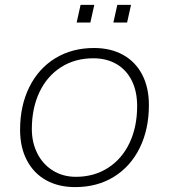

<svg xmlns="http://www.w3.org/2000/svg" viewBox="-20 -752 690 784"><path d="M62 -222Q62 -320 99.5 -396Q137 -472 205.5 -514Q274 -556 364 -556Q432 -556 482.5 -528Q533 -500 560.5 -447.5Q588 -395 588 -323Q588 -224 550.5 -148Q513 -72 445 -30Q377 12 287 12Q219 12 168.5 -16Q118 -44 90 -97Q62 -150 62 -222ZM290 -30Q364 -30 421 -66.5Q478 -103 509 -168.5Q540 -234 540 -319Q540 -379 518 -423Q496 -467 455.5 -490.5Q415 -514 361 -514Q286 -514 229 -477.5Q172 -441 141 -375.5Q110 -310 110 -225Q110 -170 132.5 -125.5Q155 -81 196 -55.5Q237 -30 290 -30ZM459 -732H515L499 -660H443ZM309 -732H365L349 -660H293Z"/></svg>

Font: Azeret Mono Thin
Style: Italic
Weight: 100
Italic angle: -12°
Designer: Martin Vácha
Foundry: Displaay
Version: Version 1.000; Glyphs 3.0.3, build 3074